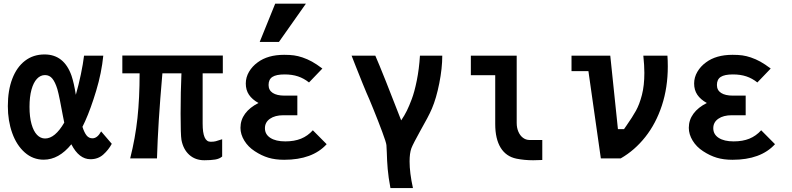

<svg xmlns="http://www.w3.org/2000/svg" viewBox="-20 -848 4240 1028"><path d="M22 -280Q22 -364 45.8 -426.2Q69.5 -488.5 113.8 -522.5Q158 -556.5 218.5 -556.5Q323 -556.5 363 -442.5Q376.5 -402 386 -340.5Q401 -392.5 413 -450Q425 -507.5 430 -550H533Q524 -458.5 495 -362.2Q466 -266 436 -199.5L421.5 -169Q431.5 -137.5 443.8 -122.5Q456 -107.5 475 -107.5Q501.5 -107.5 521.5 -144.5L578.5 -78Q561 -45.5 533 -20.5Q505 4.5 464.5 4.5Q403 4.5 362 -75.5Q295 7 214 7Q156.5 7 112.8 -31.5Q69 -70 45.5 -135.5Q22 -201 22 -280ZM221.5 -106.5Q274.5 -106.5 324 -191.5L316.5 -229Q309 -270 301 -310.2Q293 -350.5 287 -371Q275.5 -408.5 260.2 -427.2Q245 -446 221 -446Q196.5 -446 177.8 -426Q159 -406 148.5 -367.8Q138 -329.5 138 -276Q138 -221.5 148.8 -183.5Q159.5 -145.5 178.2 -126Q197 -106.5 221.5 -106.5Z M951.5 -99Q947 -125.5 947 -238.5Q947 -357.5 951.5 -455.5H849.5Q837 -311.5 830.2 -204.8Q823.5 -98 820.5 0H677Q704.5 -109 716 -216Q727.5 -323 727.5 -455.5H635V-550.5H1173V-455.5H1065V-186Q1065 -137 1075.5 -113Q1086 -89 1107.5 -89Q1125 -89 1135.2 -91.8Q1145.5 -94.5 1169.5 -102.5V-10Q1155 2.5 1131.8 6.2Q1108.5 10 1074 10Q1025.5 10 993.2 -19.2Q961 -48.5 951.5 -99Z M1344 -38.5Q1308.5 -61.5 1288 -95.2Q1267.5 -129 1267.5 -163.5Q1267.5 -205.5 1292.2 -239.2Q1317 -273 1364 -296.5Q1330 -315.5 1313 -340.8Q1296 -366 1296 -401Q1296 -434 1313.2 -463.5Q1330.5 -493 1359.5 -514Q1413.5 -554.5 1501.5 -554.5Q1532.5 -554.5 1554 -551.5Q1575.5 -548.5 1599.5 -540.5Q1626 -531.5 1650.5 -518Q1675 -504.5 1706 -481L1634.5 -406.5Q1607 -428.5 1575.5 -439Q1544 -449.5 1503.5 -449.5Q1459 -449.5 1438.5 -436.2Q1418 -423 1418 -393Q1418 -365 1440.2 -350.5Q1462.5 -336 1503.5 -336H1572V-231H1497.5Q1452.5 -231 1425.5 -212.2Q1398.5 -193.5 1398.5 -161.5Q1398.5 -128.5 1427.5 -109.8Q1456.5 -91 1507.5 -91Q1556 -91 1591.8 -105.5Q1627.5 -120 1655 -150.5L1729 -76Q1653 7.5 1501.5 7.5Q1454 7.5 1417.2 -3.5Q1380.5 -14.5 1344 -38.5ZM1370.5 -623.5 1453.5 -828.5H1618L1473.5 -623.5Z M2051 -32Q2050 -59.5 2049 -71Q2047.5 -86 2026.2 -143Q2005 -200 1979.2 -263.5Q1953.5 -327 1942.5 -350.5Q1930 -379 1884 -495Q1865.5 -543 1862.5 -550H1989.5Q2006 -513 2046.5 -411.5L2128 -203.5Q2146 -230 2158.5 -255.5Q2171 -281 2184.5 -317Q2199 -355 2211.5 -416.5Q2224 -478 2228.5 -550H2348Q2348 -482.5 2332 -402Q2316 -321.5 2292.5 -266.5Q2282 -242 2267 -214Q2252 -186 2229 -145Q2213.5 -117 2200.2 -91.5Q2187 -66 2182.5 -54Q2173 -27.5 2173 16Q2173 77.5 2191 159H2070.5Q2059.5 101 2055.8 56.8Q2052 12.5 2051 -32Z M2631.5 -184V-445.5H2501V-550H2746.5V-190Q2746.5 -163.5 2755.5 -142.8Q2764.5 -122 2779.8 -110.5Q2795 -99 2814 -98.5H2883.5V8.5L2871 9Q2848 10 2834.5 10Q2787 10 2745 1.5Q2689.5 -10 2660.5 -57.2Q2631.5 -104.5 2631.5 -184Z M3130.5 -467H3040V-550H3247.5L3288.5 -156.5H3321L3333.5 -174.5Q3366 -221 3385 -255.2Q3404 -289.5 3417 -339.8Q3430 -390 3430 -458Q3430 -496.5 3424.5 -550H3553.5Q3555.5 -524 3555.5 -492Q3555.5 -379.5 3523.8 -283Q3492 -186.5 3435.2 -114.8Q3378.5 -43 3303.5 0H3197Z M3744.5 -38.5Q3709 -61.5 3688.5 -95.2Q3668 -129 3668 -163.5Q3668 -205.5 3692.8 -239.2Q3717.5 -273 3764.5 -296.5Q3730.5 -315.5 3713.5 -340.8Q3696.5 -366 3696.5 -401Q3696.5 -434 3713.8 -463.5Q3731 -493 3760 -514Q3814 -554.5 3902 -554.5Q3933 -554.5 3954.5 -551.5Q3976 -548.5 4000 -540.5Q4026.5 -531.5 4051 -518Q4075.5 -504.5 4106.5 -481L4035 -406.5Q4007.5 -428.5 3976 -439Q3944.5 -449.5 3904 -449.5Q3859.5 -449.5 3839 -436.2Q3818.5 -423 3818.5 -393Q3818.5 -365 3840.8 -350.5Q3863 -336 3904 -336H3972.5V-231H3898Q3853 -231 3826 -212.2Q3799 -193.5 3799 -161.5Q3799 -128.5 3828 -109.8Q3857 -91 3908 -91Q3956.5 -91 3992.2 -105.5Q4028 -120 4055.5 -150.5L4129.5 -76Q4053.5 7.5 3902 7.5Q3854.5 7.5 3817.8 -3.5Q3781 -14.5 3744.5 -38.5Z"/></svg>

Font: JuliaMono ExtraBold
Style: Regular
Weight: 800
Monospace: yes
Designer: cormullion
Foundry: corm
Version: Version 0.055; ttfautohint (v1.8.4)